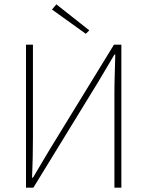

<svg xmlns="http://www.w3.org/2000/svg" viewBox="-20 -866 680 886"><path d="M100 0V-660H132V-232Q132 -186 131 -140Q130 -94 128 -46H132L208 -174L506 -660H540V0H508V-434Q508 -481 509.5 -524.5Q511 -568 512 -614H508L432 -486L134 0ZM376 -710 220 -822 240 -846 392 -726Z"/></svg>

Font: Source Sans 3 Variable
Style: Regular
Weight: 200
Designer: Paul D. Hunt
Foundry: Adobe Systems Incorporated
Version: Version 3.026